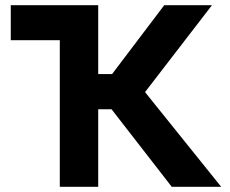

<svg xmlns="http://www.w3.org/2000/svg" viewBox="-20 -720 886 740"><path d="M211.5 -565H21.5V-700H358.5ZM642 0 359 -364.5 613 -700H797L539 -365L832.5 0ZM210.5 0V-700H358.5V-434.5H490V-299H358.5V0Z"/></svg>

Font: Geologica SemiBold
Style: Regular
Weight: 600
Designer: Sindre Bremnes, Frode Helland
Foundry: Monokrom Skriftforlag AS
Version: Version 1.010;gftools[0.9.28]